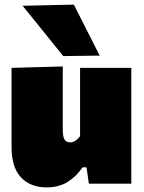

<svg xmlns="http://www.w3.org/2000/svg" viewBox="-20 -796 624 832"><path d="M182 16Q111.5 16 70.8 -27.5Q30 -71 30 -160V-502L252 -508V-232Q252 -206 259 -192.5Q266 -179 284 -179Q297 -179 308 -187Q319 -195 327 -206V-502H549V0H365L355 -71H338Q311 -31.5 273.2 -7.8Q235.5 16 182 16ZM254 -553Q212.5 -605 168.2 -659.5Q124 -714 78 -771L300 -776Q328 -720.5 356 -665.5Q384 -610.5 412 -555Z"/></svg>

Font: Commissioner Black
Style: Regular
Weight: 900
Designer: Kostas Bartsokas
Foundry: Kostas Bartsokas
Version: Version 1.000; ttfautohint (v1.8.3)